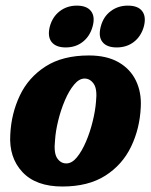

<svg xmlns="http://www.w3.org/2000/svg" viewBox="-20 -653 536 682"><path d="M296 -456Q359 -456 401 -432Q443 -408 463 -366.2Q483 -324.5 480 -272Q476.5 -196 445.5 -131.8Q414.5 -67.5 354 -29Q293.5 9.5 201.5 9.5Q107.5 9.5 59.5 -42Q11.5 -93.5 16.5 -175Q20 -249.5 50.5 -313.8Q81 -378 141.8 -417Q202.5 -456 296 -456ZM215.5 -72.5Q235.5 -72.5 253.2 -94.2Q271 -116 285.5 -150Q300 -184 309.2 -221.8Q318.5 -259.5 321 -291.5Q326 -336.5 313 -355.2Q300 -374 280.5 -374Q261 -374 243 -352.2Q225 -330.5 210.5 -296.5Q196 -262.5 186.8 -224.8Q177.5 -187 175.5 -155Q170.5 -110 183 -91.2Q195.5 -72.5 215.5 -72.5ZM213.5 -484.5Q178.5 -484.5 163.2 -504Q148 -523.5 157 -559Q166.5 -593.5 192.2 -613.2Q218 -633 253 -633Q288.5 -633 303.5 -613.2Q318.5 -593.5 309 -559Q299.5 -524.5 274.2 -504.5Q249 -484.5 213.5 -484.5ZM394.5 -484.5Q359 -484.5 343.8 -504Q328.5 -523.5 338 -559Q347 -593.5 373 -613.2Q399 -633 434 -633Q470.5 -633 485.2 -613.2Q500 -593.5 491 -559Q481.5 -524.5 456 -504.5Q430.5 -484.5 394.5 -484.5Z"/></svg>

Font: Fraunces 144pt SuperSoft
Style: Bold Italic
Weight: 700
Italic angle: -16°
Version: Version 1.000;[0bf87f6ff]